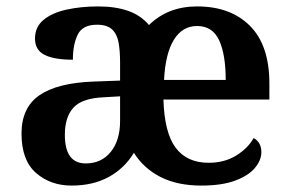

<svg xmlns="http://www.w3.org/2000/svg" viewBox="-20 -568 904 598"><path d="M203 10Q137 10 92 -29.5Q47 -69 47 -152Q47 -233 103 -271.5Q159 -310 272 -314L354 -317V-374Q354 -408 349.5 -434.5Q345 -461 329.5 -476Q314 -491 282 -491Q237 -491 222 -460Q207 -429 207 -382Q149 -382 119 -397Q89 -412 89 -448Q89 -484 115.5 -506Q142 -528 187 -538Q232 -548 286 -548Q340 -548 379.5 -534Q419 -520 444 -490Q503 -548 594 -548Q698 -548 758.5 -487.5Q819 -427 819 -308V-258H489Q492 -155 527 -108Q562 -61 630 -61Q679 -61 715.5 -83.5Q752 -106 770 -138Q794 -125 794 -94Q794 -69 774 -45Q754 -21 712.5 -5.5Q671 10 607 10Q533 10 480.5 -16.5Q428 -43 397 -92Q368 -44 319 -17Q270 10 203 10ZM683 -319Q683 -398 662.5 -442.5Q642 -487 594 -487Q548 -487 521.5 -444Q495 -401 491 -319ZM247 -59Q296 -59 325 -95Q354 -131 354 -191V-268L303 -265Q235 -262 208.5 -232.5Q182 -203 182 -148Q182 -59 247 -59Z"/></svg>

Font: Noto Serif Tibetan SemiBold
Style: Regular
Weight: 600
Designer: Monotype Design Team
Foundry: Monotype Imaging Inc.
Version: Version 2.103; ttfautohint (v1.8.4.7-5d5b)